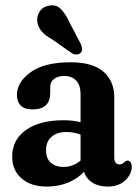

<svg xmlns="http://www.w3.org/2000/svg" viewBox="-20 -679 508 709"><path d="M25 -100.5Q25 -163 75.8 -199Q126.5 -235 214.5 -235Q248 -235 277.5 -228V-332Q277.5 -364 261.5 -381.2Q245.5 -398.5 218 -398.5Q193.5 -398.5 179.5 -387.5Q165.5 -376.5 165.5 -359V-336.5Q165.5 -275 100.5 -275Q70 -275 56.2 -289.5Q42.5 -304 42.5 -328.5Q42.5 -375.5 92.8 -412.2Q143 -449 241.5 -449Q321.5 -449 361.8 -414.5Q402 -380 402 -319V-96Q402 -86 406.5 -79Q411 -72 421.5 -72Q432 -72 439 -80.5Q445 -86 450.5 -86Q458 -86 462.2 -79.5Q466.5 -73 466.5 -63Q466.5 -36 442.5 -13Q418.5 10 377 10Q344 10 320.8 -5Q297.5 -20 290.5 -45Q266.5 -19 230.8 -4.5Q195 10 153.5 10Q94 10 59.5 -20.2Q25 -50.5 25 -100.5ZM150 -124.5Q150 -93.5 167.8 -78Q185.5 -62.5 213.5 -62.5Q249.5 -62.5 277.5 -86V-182Q252.5 -191.5 225 -191.5Q190.5 -191.5 170.2 -173.8Q150 -156 150 -124.5ZM237 -595.5 277.5 -518.5Q281.5 -509 283 -500Q284.5 -491 278 -484Q272 -478 263 -477.8Q254 -477.5 245.5 -482.5L174 -532.5Q148 -547.5 135 -561.8Q122 -576 118 -596.5Q114.5 -617.5 126 -635.8Q137.5 -654 160.5 -658Q187.5 -663.5 205 -645.5Q222.5 -627.5 237 -595.5Z"/></svg>

Font: Fraunces 144pt SuperSoft SemiBold
Style: Regular
Weight: 600
Version: Version 1.000;[b76b70a41]